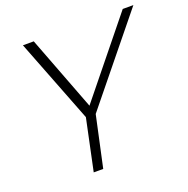

<svg xmlns="http://www.w3.org/2000/svg" viewBox="-127 -829 927 949"><g transform="rotate(-20 337.0 -355.0)"><path d="M264 -270 93 -710H150L300 -317L618 -710H674L315 -268L257 0H207Z"/></g></svg>

Font: Raleway Light
Style: Italic
Weight: 300
Italic angle: -12°
Designer: Matt McInerney, Pablo Impallari, Rodrigo Fuenzalida
Foundry: Matt McInerney, Pablo Impallari, Rodrigo Fuenzalida
Version: Version 4.026